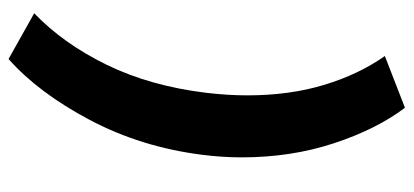

<svg xmlns="http://www.w3.org/2000/svg" viewBox="-279 -522 967 449"><g transform="rotate(90 204.5 -297.5)"><path d="M118 166 11 106Q82 38 131.5 -63.5Q181 -165 197 -296Q203 -347 203 -392Q203 -491 178.5 -572Q154 -653 111 -714L232 -761Q282 -695 315 -595Q348 -495 348 -379Q348 -334 342 -287Q324 -144 260.5 -24Q197 96 118 166Z"/></g></svg>

Font: Josefin Sans
Style: Bold Italic
Weight: 700
Italic angle: -7°
Designer: Santiago Orozco
Foundry: Typemade
Version: Version 2.000